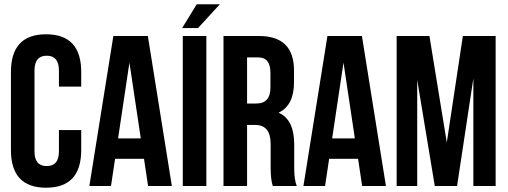

<svg xmlns="http://www.w3.org/2000/svg" viewBox="-20 -868 2373 896"><path d="M359 -261V-168Q359 8 195 8Q31 8 31 -168V-532Q31 -708 195 -708Q359 -708 359 -532V-464H255V-539Q255 -608 198 -608Q141 -608 141 -539V-161Q141 -93 198 -93Q255 -93 255 -161V-261Z M782 0H671L652 -127H517L498 0H397L509 -700H670ZM531 -222H637L584 -576Z M833 -700H943V0H833ZM1006 -848 904 -737H830L898 -848Z M1253 0Q1243 -30 1243 -86V-196Q1243 -285 1171 -285H1133V0H1023V-700H1189Q1352 -700 1352 -539V-484Q1352 -376 1280 -342Q1353 -311 1353 -193V-85Q1353 -28 1365 0ZM1133 -600V-385H1176Q1242 -385 1242 -459V-528Q1242 -600 1186 -600Z M1781 0H1670L1651 -127H1516L1497 0H1396L1508 -700H1669ZM1530 -222H1636L1583 -576Z M2065 -203 2140 -700H2293V0H2189V-502L2113 0H2009L1927 -495V0H1831V-700H1984Z"/></svg>

Font: Adderley Bold
Style: Regular
Weight: 700
Designer: gorohovskiy
Version: Version 1.003 November 13, 2017